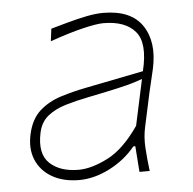

<svg xmlns="http://www.w3.org/2000/svg" viewBox="-43 -547 602 599"><g transform="rotate(-5 258.0 -247.5)"><path d="M182 9Q132.5 9 97.5 -11Q62.5 -31 47.5 -66.5Q32.5 -102 43 -148Q53.5 -194.5 81.8 -219.2Q110 -244 148.5 -256Q187 -268 228 -276L409 -312Q430 -398.5 398.8 -435.2Q367.5 -472 299 -472Q278 -472 234.2 -461.5Q190.5 -451 131 -430L136 -469Q159.5 -475.5 189 -483.8Q218.5 -492 248 -498Q277.5 -504 301 -504Q388 -504 423.2 -452Q458.5 -400 441 -318Q436.5 -297 430 -271Q423.5 -245 416.5 -211L400.5 -137Q394 -107 396 -73.5Q398 -40 403 0H371L365 -81H359Q325.5 -40 277 -15.5Q228.5 9 182 9ZM183 -23Q223 -23 274 -48.8Q325 -74.5 373 -144L404 -288Q393.5 -284 376.5 -278.8Q359.5 -273.5 325.8 -265.8Q292 -258 232 -246Q194 -238.5 160.5 -228.5Q127 -218.5 104 -200Q81 -181.5 74 -148Q60.5 -83.5 92.5 -53.2Q124.5 -23 183 -23Z"/></g></svg>

Font: Commissioner Flair Thin
Style: Italic
Weight: 100
Italic angle: -12°
Designer: Kostas Bartsokas
Foundry: Kostas Bartsokas
Version: Version 1.000; ttfautohint (v1.8.3)